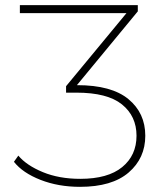

<svg xmlns="http://www.w3.org/2000/svg" viewBox="-20 -720 646 744"><path d="M290 4Q206 4 137 -23Q68 -50 34 -93L51 -117Q83 -79 146 -53Q209 -27 291 -27Q398 -27 453.5 -72.5Q509 -118 509 -194Q509 -270 452.5 -315.5Q396 -361 276 -361H236V-386L470 -669H57V-700H514V-676L278 -390H279Q412 -390 477.5 -336Q543 -282 543 -194Q543 -107 478.5 -51.5Q414 4 290 4Z"/></svg>

Font: Montserrat ExtraLight
Style: Regular
Weight: 200
Designer: Julieta Ulanovsky
Foundry: Julieta Ulanovsky
Version: Version 9.000; ttfautohint (v1.8.4.7-5d5b)